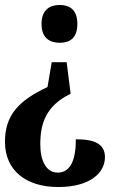

<svg xmlns="http://www.w3.org/2000/svg" viewBox="-29 -560 522 772"><path d="M211 -540C172 -540 138 -521 138 -464C138 -406 172 -388 211 -388C251 -388 282 -406 282 -464C282 -521 251 -540 211 -540ZM239 -310H179L162 -210C47 -156 -9 -98 -9 10C-9 125 75 192 205 192C333 192 393 135 393 72C393 18 350 0 276 0C276 84 254 134 203 134C157 134 133 87 133 20C133 -64 156 -135 255 -183Z"/></svg>

Font: Noto Serif Devanagari Condensed
Style: Bold
Weight: 700
Width: 3
Designer: Universal Thirst, Indian Type Foundry and the Monotype Design Team
Foundry: Monotype Imaging Inc.
Version: Version 2.004